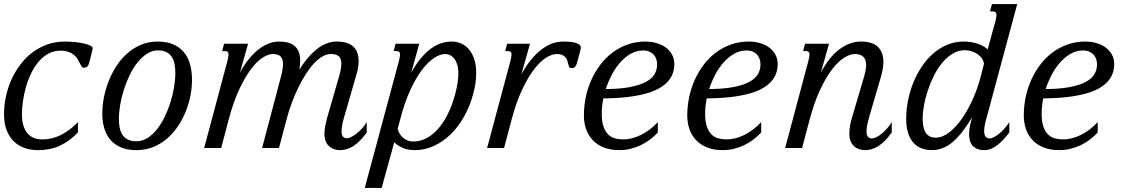

<svg xmlns="http://www.w3.org/2000/svg" viewBox="-20 -736 5626 955"><path d="M281.7 -483.9Q247.6 -483.9 220 -468.8Q192.4 -453.6 171.1 -428.2Q149.9 -402.8 134.3 -369.9Q118.7 -336.9 108.6 -301.5Q98.6 -266.1 93.8 -230.7Q88.9 -195.3 88.9 -165Q89.8 -106.9 115.2 -74.7Q140.6 -42.5 191.9 -42.5Q283.7 -42.5 367.7 -128.4V-77.1Q345.2 -54.2 322.8 -37.8Q300.3 -21.5 276.1 -10.5Q252 0.5 225.1 5.6Q198.2 10.7 167.5 10.7Q131.3 10.7 100.6 -0.5Q69.8 -11.7 47.6 -33.9Q25.4 -56.2 12.7 -89.6Q0 -123 0 -167.5Q0 -211.4 9.3 -255.4Q18.6 -299.3 36.6 -339.4Q54.7 -379.4 80.8 -414.3Q106.9 -449.2 140.6 -474.6Q174.3 -500 214.8 -514.6Q255.4 -529.3 302.2 -529.3Q324.2 -529.3 348.6 -527.1Q373 -524.9 393.6 -520.5Q414.1 -516.1 427.5 -510Q440.9 -503.9 440.9 -496.6Q440.9 -491.7 439.5 -486.8L426.3 -433.1Q422.4 -416 416.7 -407.7Q411.1 -399.4 396 -399.4Q389.6 -399.4 385.5 -405.8Q381.3 -412.1 377 -421.4Q372.6 -430.7 366.2 -441.7Q359.9 -452.6 349.1 -461.9Q338.4 -471.2 322.3 -477.5Q306.2 -483.9 281.7 -483.9Z M488.8 -172.4Q488.8 -210 496.8 -251.2Q504.9 -292.5 520.5 -332.3Q536.1 -372.1 559.3 -407.7Q582.5 -443.4 613 -470.5Q643.6 -497.6 681.4 -513.4Q719.2 -529.3 764.2 -529.3Q808.6 -529.3 840.8 -515.6Q873 -502 894 -477.1Q915 -452.1 925 -417Q935.1 -381.8 935.1 -338.9Q935.1 -301.3 927.2 -260.7Q919.4 -220.2 903.8 -181.2Q888.2 -142.1 864.7 -107.4Q841.3 -72.8 810.5 -46.4Q779.8 -20 741.7 -4.6Q703.6 10.7 658.2 10.7Q616.2 10.7 585.2 -1.5Q554.2 -13.7 533.2 -36.1Q512.2 -58.6 501.2 -90.3Q490.2 -122.1 488.8 -161.1ZM765.6 -485.4Q737.3 -485.4 711.9 -469.2Q686.5 -453.1 665 -426.5Q643.6 -399.9 626.2 -364.7Q608.9 -329.6 596.7 -291.7Q584.5 -253.9 577.9 -215.6Q571.3 -177.2 571.3 -144Q571.3 -119.1 575.7 -98.6Q580.1 -78.1 590.3 -63.7Q600.6 -49.3 617.2 -41.3Q633.8 -33.2 658.7 -33.2Q687 -33.2 712.6 -49.1Q738.3 -64.9 759.8 -91.6Q781.2 -118.2 798.3 -153.1Q815.4 -188 827.4 -225.8Q839.4 -263.7 845.7 -301.8Q852.1 -339.8 852.1 -373.5Q852.1 -398.4 847.7 -419.2Q843.3 -439.9 833.3 -454.6Q823.2 -469.2 806.6 -477.3Q790 -485.4 765.6 -485.4Z M1111.3 -433.6Q1113.8 -443.8 1115.2 -451.4Q1116.7 -459 1116.7 -464.4Q1116.7 -474.6 1112.1 -478.3Q1107.4 -481.9 1098.6 -481.9H1085L1094.7 -518.6H1213.9L1173.3 -374.5Q1193.8 -412.6 1217.3 -441.7Q1240.7 -470.7 1265.6 -490Q1290.5 -509.3 1316.2 -519.3Q1341.8 -529.3 1366.2 -529.3Q1422.9 -529.3 1448 -505.1Q1473.1 -481 1473.1 -434.6Q1473.1 -413.6 1468.8 -389.6Q1510.3 -455.6 1557.1 -492.4Q1604 -529.3 1654.3 -529.3Q1763.7 -529.3 1763.7 -432.6Q1763.7 -418.5 1761.5 -402.6Q1759.3 -386.7 1753.9 -368.7L1692.9 -157.2Q1690.9 -150.4 1688.5 -141.6Q1686 -132.8 1683.8 -123Q1681.6 -113.3 1680.2 -103.3Q1678.7 -93.3 1678.7 -84.5Q1678.7 -65.4 1685.5 -56.9Q1692.4 -48.3 1703.6 -48.3Q1713.9 -48.3 1727.1 -54.7Q1740.2 -61 1753.9 -71.8Q1767.6 -82.5 1780.8 -97.2Q1793.9 -111.8 1804.2 -128.4V-77.1Q1771.5 -31.7 1739.3 -10.5Q1707 10.7 1671.9 10.7Q1655.3 10.7 1640.9 5.6Q1626.5 0.5 1616 -9.5Q1605.5 -19.5 1599.6 -34.4Q1593.8 -49.3 1593.8 -68.8Q1593.8 -89.8 1597.7 -109.9Q1601.6 -129.9 1606.9 -149.4L1668.5 -362.8Q1677.7 -396.5 1677.7 -419.4Q1677.7 -445.3 1665 -456.3Q1652.3 -467.3 1625 -467.3Q1604.5 -467.3 1583.3 -454.8Q1562 -442.4 1541.3 -420.2Q1520.5 -397.9 1501 -367.2Q1481.4 -336.4 1463.6 -300Q1445.8 -263.7 1430.9 -223.1Q1416 -182.6 1404.8 -140.1L1367.7 0H1283.7L1377 -353Q1382.3 -372.6 1385 -388.7Q1387.7 -404.8 1387.7 -417.5Q1387.7 -442.4 1376 -454.8Q1364.3 -467.3 1336.9 -467.3Q1314 -467.3 1285.4 -448.7Q1256.8 -430.2 1227.3 -390.6Q1197.8 -351.1 1168.9 -289.1Q1140.1 -227.1 1117.2 -140.1L1080.1 0H995.6Z M1958 -95.7Q1960 -85.9 1965.8 -74.7Q1971.7 -63.5 1981.4 -54Q1991.2 -44.4 2005.1 -38.3Q2019 -32.2 2037.1 -32.2Q2066.9 -32.2 2097.2 -46.6Q2127.4 -61 2154.5 -90.1Q2181.6 -119.1 2204.8 -163.6Q2228 -208 2244.1 -268.1Q2252.4 -299.3 2256.1 -324.5Q2259.8 -349.6 2259.8 -369.6Q2259.8 -398.9 2253.2 -417.7Q2246.6 -436.5 2236.8 -447.5Q2227.1 -458.5 2215.8 -462.9Q2204.6 -467.3 2194.8 -467.3Q2168 -467.3 2137.7 -446.8Q2107.4 -426.3 2077.6 -386.5Q2047.9 -346.7 2020.8 -288.1Q1993.7 -229.5 1973.6 -153.3ZM2065.4 -518.6 2025.4 -374.5Q2049.3 -418 2074.5 -447.5Q2099.6 -477.1 2125 -495.4Q2150.4 -513.7 2176 -521.5Q2201.7 -529.3 2227.1 -529.3Q2252 -529.3 2274.2 -519.5Q2296.4 -509.8 2312.7 -490.2Q2329.1 -470.7 2338.9 -441.4Q2348.6 -412.1 2348.6 -373Q2348.6 -350.1 2345.2 -324Q2341.8 -297.9 2333.5 -268.1Q2316.9 -206.5 2287.8 -155.3Q2258.8 -104 2220.7 -67.1Q2182.6 -30.3 2137.5 -9.8Q2092.3 10.7 2043.5 10.7Q2007.8 10.7 1981.9 -1Q1956.1 -12.7 1940.9 -28.3L1878.4 198.7H1794.4L1964.4 -433.6Q1966.8 -443.8 1968.3 -451.4Q1969.7 -459 1969.7 -464.4Q1969.7 -474.6 1965.1 -478.3Q1960.4 -481.9 1951.7 -481.9H1938L1947.8 -518.6Z M2749 -467.3Q2726.1 -467.3 2696.8 -449.2Q2667.5 -431.2 2637 -391.8Q2606.4 -352.5 2577.1 -290.3Q2547.9 -228 2524.4 -140.1L2487.3 0H2402.8L2519 -433.6Q2521.5 -443.8 2522.9 -451.4Q2524.4 -459 2524.4 -464.4Q2524.4 -474.6 2519.8 -478.3Q2515.1 -481.9 2506.3 -481.9H2492.7L2502.4 -518.6H2616.2L2573.2 -365.7Q2596.2 -408.2 2621.6 -439Q2647 -469.7 2673.6 -490Q2700.2 -510.3 2727.1 -519.8Q2753.9 -529.3 2780.3 -529.3Q2788.6 -529.3 2803.5 -528.8Q2818.4 -528.3 2833 -525.4Q2847.7 -522.5 2858.4 -516.4Q2869.1 -510.3 2869.1 -499Q2869.1 -494.1 2867.7 -489.3L2852.1 -430.7Q2847.7 -413.6 2841.8 -405.3Q2835.9 -397 2820.8 -397Q2814.5 -397 2811.8 -402.1Q2809.1 -407.2 2807.1 -415Q2805.2 -422.9 2802.5 -432.1Q2799.8 -441.4 2793.9 -449.2Q2788.1 -457 2777.6 -462.2Q2767.1 -467.3 2749 -467.3Z M2884.3 -161.1Q2884.3 -208 2893.8 -253.4Q2903.3 -298.8 2921.9 -339.6Q2940.4 -380.4 2967 -415.3Q2993.7 -450.2 3027.6 -475.3Q3061.5 -500.5 3102.5 -514.9Q3143.6 -529.3 3190.4 -529.3Q3219.7 -529.3 3245.8 -521.7Q3272 -514.2 3291.5 -499.8Q3311 -485.4 3322.5 -464.6Q3334 -443.8 3334 -417.5Q3334 -394 3326.7 -372.3Q3319.3 -350.6 3303 -331.8Q3286.6 -313 3259.8 -297.4Q3232.9 -281.7 3193.6 -270.8Q3154.3 -259.8 3101.6 -253.4Q3048.8 -247.1 2981 -246.6Q2973.1 -208 2973.1 -170.4Q2973.1 -130.9 2981.9 -106Q2990.7 -81.1 3005.4 -66.9Q3020 -52.7 3039.6 -47.6Q3059.1 -42.5 3081.1 -42.5Q3100.6 -42.5 3122.3 -47.9Q3144 -53.2 3166.3 -64Q3188.5 -74.7 3210.2 -90.8Q3231.9 -106.9 3252 -128.4V-77.1Q3234.9 -58.6 3213.9 -42.5Q3192.9 -26.4 3168.7 -14.6Q3144.5 -2.9 3117.4 3.9Q3090.3 10.7 3061 10.7Q3015.6 10.7 2982.4 -2.7Q2949.2 -16.1 2927.5 -39.6Q2905.8 -63 2895 -94.2Q2884.3 -125.5 2884.3 -161.1ZM3248.5 -415.5Q3248.5 -428.7 3244.6 -441.2Q3240.7 -453.6 3232.2 -463.4Q3223.6 -473.1 3210.4 -479Q3197.3 -484.9 3178.7 -484.9Q3146.5 -484.9 3118.2 -469Q3089.8 -453.1 3065.9 -426.5Q3042 -399.9 3023.7 -365.2Q3005.4 -330.6 2993.2 -293Q3064.9 -293.5 3113.8 -303Q3162.6 -312.5 3192.6 -328.6Q3222.7 -344.7 3235.6 -366.9Q3248.5 -389.2 3248.5 -415.5Z M3398.4 -161.1Q3398.4 -208 3408 -253.4Q3417.5 -298.8 3436 -339.6Q3454.6 -380.4 3481.2 -415.3Q3507.8 -450.2 3541.7 -475.3Q3575.7 -500.5 3616.7 -514.9Q3657.7 -529.3 3704.6 -529.3Q3733.9 -529.3 3760 -521.7Q3786.1 -514.2 3805.7 -499.8Q3825.2 -485.4 3836.7 -464.6Q3848.1 -443.8 3848.1 -417.5Q3848.1 -394 3840.8 -372.3Q3833.5 -350.6 3817.1 -331.8Q3800.8 -313 3773.9 -297.4Q3747.1 -281.7 3707.8 -270.8Q3668.5 -259.8 3615.7 -253.4Q3563 -247.1 3495.1 -246.6Q3487.3 -208 3487.3 -170.4Q3487.3 -130.9 3496.1 -106Q3504.9 -81.1 3519.5 -66.9Q3534.2 -52.7 3553.7 -47.6Q3573.2 -42.5 3595.2 -42.5Q3614.7 -42.5 3636.5 -47.9Q3658.2 -53.2 3680.4 -64Q3702.6 -74.7 3724.4 -90.8Q3746.1 -106.9 3766.1 -128.4V-77.1Q3749 -58.6 3728 -42.5Q3707 -26.4 3682.9 -14.6Q3658.7 -2.9 3631.6 3.9Q3604.5 10.7 3575.2 10.7Q3529.8 10.7 3496.6 -2.7Q3463.4 -16.1 3441.7 -39.6Q3419.9 -63 3409.2 -94.2Q3398.4 -125.5 3398.4 -161.1ZM3762.7 -415.5Q3762.7 -428.7 3758.8 -441.2Q3754.9 -453.6 3746.3 -463.4Q3737.8 -473.1 3724.6 -479Q3711.4 -484.9 3692.9 -484.9Q3660.6 -484.9 3632.3 -469Q3604 -453.1 3580.1 -426.5Q3556.2 -399.9 3537.8 -365.2Q3519.5 -330.6 3507.3 -293Q3579.1 -293.5 3627.9 -303Q3676.8 -312.5 3706.8 -328.6Q3736.8 -344.7 3749.8 -366.9Q3762.7 -389.2 3762.7 -415.5Z M4001 -433.6Q4003.4 -443.8 4004.9 -451.4Q4006.3 -459 4006.3 -464.4Q4006.3 -474.6 4001.7 -478.3Q3997.1 -481.9 3988.3 -481.9H3974.6L3984.4 -518.6H4103.5L4063 -375Q4106.4 -456.1 4157.7 -492.7Q4209 -529.3 4260.7 -529.3Q4319.8 -529.3 4346.9 -502.7Q4374 -476.1 4374 -428.7Q4374 -396 4362.3 -356L4304.2 -157.2Q4300.3 -143.1 4295.2 -122.8Q4290 -102.5 4290 -84.5Q4290 -64.9 4296.9 -56.2Q4303.7 -47.4 4316.4 -47.4Q4326.7 -47.4 4339.6 -54Q4352.5 -60.5 4366 -71.5Q4379.4 -82.5 4392.3 -97.2Q4405.3 -111.8 4415.5 -128.4V-77.1Q4382.8 -31.7 4350.6 -10.5Q4318.4 10.7 4283.2 10.7Q4266.6 10.7 4252.2 5.6Q4237.8 0.5 4227.3 -9.5Q4216.8 -19.5 4210.7 -34.4Q4204.6 -49.3 4204.6 -68.8Q4204.6 -89.8 4208 -109.9Q4211.4 -129.9 4217.3 -149.4L4277.3 -353Q4282.7 -371.1 4285.4 -386Q4288.1 -400.9 4288.1 -413.1Q4288.1 -467.3 4231.4 -467.3Q4208.5 -467.3 4179.2 -449.2Q4149.9 -431.2 4119.4 -391.8Q4088.9 -352.5 4059.6 -290.3Q4030.3 -228 4006.8 -140.1L3969.7 0H3885.3Z M4874.5 -419.9Q4870.1 -439.9 4858.2 -452.9Q4846.2 -465.8 4831.8 -473.1Q4817.4 -480.5 4803.2 -483.4Q4789.1 -486.3 4779.8 -486.3Q4747.1 -486.3 4718.8 -469.2Q4690.4 -452.1 4667 -424.1Q4643.6 -396 4625.5 -360.1Q4607.4 -324.2 4595 -286.6Q4582.5 -249 4575.9 -212.6Q4569.3 -176.3 4569.3 -147.5Q4569.3 -127.9 4572 -110.6Q4574.7 -93.3 4581.8 -80.1Q4588.9 -66.9 4601.8 -59.1Q4614.7 -51.3 4635.3 -51.3Q4666.5 -51.3 4699.7 -76.2Q4732.9 -101.1 4763.2 -143.8Q4793.5 -186.5 4818.8 -243.2Q4844.2 -299.8 4860.4 -363.8ZM4931.2 -630.9Q4936.5 -651.4 4936.5 -661.1Q4936.5 -671.9 4931.6 -675.5Q4926.8 -679.2 4918 -679.2H4904.3L4914.1 -715.8H5039.6L4889.2 -157.2Q4887.2 -150.4 4884.8 -141.4Q4882.3 -132.3 4880.1 -122.8Q4877.9 -113.3 4876.5 -103.3Q4875 -93.3 4875 -84.5Q4875 -68.8 4881.1 -58.1Q4887.2 -47.4 4903.8 -47.4Q4910.2 -47.4 4921.1 -52.5Q4932.1 -57.6 4945.6 -67.9Q4959 -78.1 4973.1 -93.3Q4987.3 -108.4 5000.5 -128.4V-77.1Q4985.8 -58.1 4970.9 -42Q4956.1 -25.9 4940.7 -14.2Q4925.3 -2.4 4909.4 4.2Q4893.6 10.7 4877 10.7Q4855 10.7 4840.1 4.4Q4825.2 -2 4816.4 -12.7Q4807.6 -23.4 4804 -38.1Q4800.3 -52.7 4800.3 -68.8Q4800.3 -89.8 4804.9 -111.6Q4809.6 -133.3 4815.4 -152.8Q4767.6 -72.3 4720 -30.8Q4672.4 10.7 4614.3 10.7Q4587.4 10.7 4564.2 2Q4541 -6.8 4523.9 -25.4Q4506.8 -43.9 4497.1 -73.5Q4487.3 -103 4487.3 -144Q4487.3 -189.5 4496.3 -235.6Q4505.4 -281.7 4522.7 -324.7Q4540 -367.7 4564.9 -404.8Q4589.8 -441.9 4621.6 -469.7Q4653.3 -497.6 4691.7 -513.4Q4730 -529.3 4773.4 -529.3Q4793.9 -529.3 4812.3 -526.1Q4830.6 -522.9 4845.7 -517.6Q4860.8 -512.2 4872.8 -505.1Q4884.8 -498 4892.6 -490.2Z M5072.3 -161.1Q5072.3 -208 5081.8 -253.4Q5091.3 -298.8 5109.9 -339.6Q5128.4 -380.4 5155 -415.3Q5181.6 -450.2 5215.6 -475.3Q5249.5 -500.5 5290.5 -514.9Q5331.5 -529.3 5378.4 -529.3Q5407.7 -529.3 5433.8 -521.7Q5460 -514.2 5479.5 -499.8Q5499 -485.4 5510.5 -464.6Q5522 -443.8 5522 -417.5Q5522 -394 5514.6 -372.3Q5507.3 -350.6 5491 -331.8Q5474.6 -313 5447.8 -297.4Q5420.9 -281.7 5381.6 -270.8Q5342.3 -259.8 5289.6 -253.4Q5236.8 -247.1 5168.9 -246.6Q5161.1 -208 5161.1 -170.4Q5161.1 -130.9 5169.9 -106Q5178.7 -81.1 5193.4 -66.9Q5208 -52.7 5227.5 -47.6Q5247.1 -42.5 5269 -42.5Q5288.6 -42.5 5310.3 -47.9Q5332 -53.2 5354.2 -64Q5376.5 -74.7 5398.2 -90.8Q5419.9 -106.9 5439.9 -128.4V-77.1Q5422.9 -58.6 5401.9 -42.5Q5380.9 -26.4 5356.7 -14.6Q5332.5 -2.9 5305.4 3.9Q5278.3 10.7 5249 10.7Q5203.6 10.7 5170.4 -2.7Q5137.2 -16.1 5115.5 -39.6Q5093.8 -63 5083 -94.2Q5072.3 -125.5 5072.3 -161.1ZM5436.5 -415.5Q5436.5 -428.7 5432.6 -441.2Q5428.7 -453.6 5420.2 -463.4Q5411.6 -473.1 5398.4 -479Q5385.3 -484.9 5366.7 -484.9Q5334.5 -484.9 5306.2 -469Q5277.8 -453.1 5253.9 -426.5Q5230 -399.9 5211.7 -365.2Q5193.4 -330.6 5181.2 -293Q5252.9 -293.5 5301.8 -303Q5350.6 -312.5 5380.6 -328.6Q5410.6 -344.7 5423.6 -366.9Q5436.5 -389.2 5436.5 -415.5Z"/></svg>

Font: Arian Grqi
Style: Italic
Weight: 400
Italic angle: -15°
Designer: Ruben Hakobyan (Tarumian)
Foundry: Ruben Hakobyan (Tarumian)
Version: Version 1.002